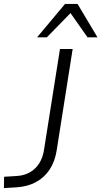

<svg xmlns="http://www.w3.org/2000/svg" viewBox="-56 -956 519 983"><path d="M-36 7 -35 -51 30 -55Q67 -57 96.5 -73.5Q126 -90 145 -120Q164 -150 170 -193L251 -705H316L234 -185Q225 -129 198.5 -88.5Q172 -48 129.5 -24.5Q87 -1 30 3ZM134 -765 277 -936H341L443 -765H392L305 -889L184 -765Z"/></svg>

Font: Nunito Sans 10pt Light
Style: Italic
Weight: 300
Italic angle: -9°
Designer: Vernon Adams
Foundry: Vernon Adams
Version: Version 3.101;gftools[0.9.27]